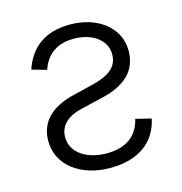

<svg xmlns="http://www.w3.org/2000/svg" viewBox="-89 -634 690 727"><g transform="rotate(-15 256.5 -271.0)"><path d="M62.9 -425.8 120.7 -409.4C137.8 -458.5 174 -497.2 247.5 -497.2C321 -497.2 373.9 -458.5 373.9 -403.1C373.9 -355.8 342.3 -328.5 274.5 -311.4L192.1 -291.2C100.9 -268.8 55 -220.2 55 -147.4C55 -54.7 137.4 11.4 257.5 11.4C364.3 11.4 436.4 -38 455.6 -128.9L394.9 -143.8C379.6 -79.2 333.1 -45.5 258.5 -45.5C174.7 -45.5 120.4 -87.7 120.4 -144.5C120.4 -188.2 149.1 -219.1 209.2 -233.3L298.3 -254.6C393.1 -277.3 437.5 -327.1 437.5 -400.2C437.5 -490.1 357.6 -552.9 247.5 -552.9C147.7 -552.9 89.5 -504.6 62.9 -425.8Z"/></g></svg>

Font: Karasuma Gothic
Style: Light
Weight: 300
Designer: Rasmus Andersson / Ryoko Nishizuka
Foundry: rsms
Version: Version 1.00